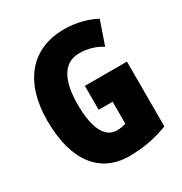

<svg xmlns="http://www.w3.org/2000/svg" viewBox="-171 -851 937 988"><g transform="rotate(-30 297.5 -357.0)"><path d="M296 -418V-276H379V-145C362 -140 343 -137 325 -137C254 -137 216 -213 216 -354C216 -498 262 -578 354 -578C403 -578 448 -565 487 -540L535 -679C487 -705 422 -724 348 -724C153 -724 39 -588 39 -359C39 -123 139 10 315 10C395 10 472 -4 546 -33V-418Z"/></g></svg>

Font: Noto Sans Bengali ExtraCondensed Black
Style: Regular
Weight: 900
Width: 2
Designer: Joana Ranito - Universal Thirst; Jelle Bosma - Monotype Design Team
Foundry: Universal Thirst ehf.
Version: Version 3.000